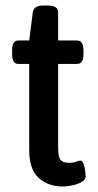

<svg xmlns="http://www.w3.org/2000/svg" viewBox="-20 -670 355 697"><path d="M208 7Q155 7 120.5 -24Q86 -55 86 -126V-438H46Q24 -438 24 -474V-487Q24 -523 46 -523H86L99 -625Q103 -650 136 -650H151Q173 -650 182 -643.5Q191 -637 191 -625V-523H260Q283 -523 283 -487V-474Q283 -438 260 -438H191V-134Q191 -103 199 -91Q207 -79 229 -79Q248 -79 256.5 -83Q265 -87 272 -87Q279 -87 283.5 -75Q288 -63 289.5 -49Q291 -35 291 -30Q291 -18 277.5 -10Q264 -2 244.5 2.5Q225 7 208 7Z"/></svg>

Font: Asap Semi Condensed Medium
Style: Regular
Weight: 500
Width: 4
Designer: Pablo Cosgaya
Foundry: Omnibus-Type
Version: Version 3.001; ttfautohint (v1.8.4.7-5d5b)